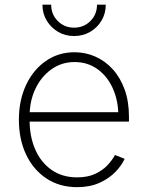

<svg xmlns="http://www.w3.org/2000/svg" viewBox="-20 -772 616 804"><path d="M302.7 11.7Q229 11.7 174.1 -24.9Q119.1 -61.5 89.1 -125.2Q59.1 -189 59.1 -270.5Q59.1 -352.1 89.1 -416Q119.1 -480 171.9 -516.6Q224.6 -553.2 292 -553.2Q338.4 -553.2 379.6 -534.9Q420.9 -516.6 452.4 -481.7Q483.9 -446.8 502 -397Q520 -347.2 520 -283.2V-262.7H86.9V-302.2H496.1L475.6 -286.6Q475.6 -350.1 452.6 -401.4Q429.7 -452.6 388.4 -482.4Q347.2 -512.2 292 -512.2Q238.3 -512.2 195.6 -481.9Q152.8 -451.7 128.4 -400.4Q104 -349.1 104 -286.1V-268.1Q104 -199.7 127.7 -145.8Q151.4 -91.8 196 -60.5Q240.7 -29.3 302.7 -29.3Q347.7 -29.3 379.2 -44.2Q410.6 -59.1 430.9 -81.1Q451.2 -103 461.4 -123L502 -106.9Q489.7 -79.6 463.4 -52.2Q437 -24.9 397 -6.6Q356.9 11.7 302.7 11.7ZM290 -621.1Q252.9 -621.1 223.1 -638.7Q193.4 -656.2 175.5 -686Q157.7 -715.8 157.7 -752.4H194.3Q194.3 -711.4 222.2 -683.8Q250 -656.2 290 -656.2Q330.6 -656.2 358.4 -683.8Q386.2 -711.4 386.2 -752.4H422.9Q422.9 -715.8 405.3 -686Q387.7 -656.2 357.7 -638.7Q327.6 -621.1 290 -621.1Z"/></svg>

Font: Inter ExtraLight
Style: Regular
Weight: 250
Designer: Rasmus Andersson
Foundry: rsms
Version: Version 4.001;git-66647c0bb